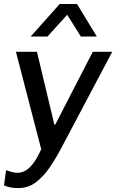

<svg xmlns="http://www.w3.org/2000/svg" viewBox="-30 -776 594 982"><path d="M63.8 186Q41.8 186 23.4 182.5Q5 179 -9.5 172L1.2 93.8Q11.2 98.5 28 103.1Q44.8 107.8 60 107.8Q79.2 107.8 98.2 98Q117.2 88.2 138.1 61.9Q159 35.5 180.8 -12.5L51.5 -511H159L248 -139H252.8L444.5 -511H544L284.8 -21.2Q255 35.8 222.5 82.6Q190 129.5 151.4 157.8Q112.8 186 63.8 186ZM127 -589.2 275.2 -755.5H364L465.2 -589.2H383.5L288.2 -741H350.5L212.8 -589.2Z"/></svg>

Font: Chivo Medium
Style: Italic
Weight: 500
Italic angle: -8.05°
Designer: Hector Gatti
Foundry: Omnibus-Type
Version: Version 2.002